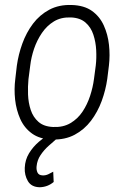

<svg xmlns="http://www.w3.org/2000/svg" viewBox="-20 -559 516 784"><path d="M42.5 -236.8 48.8 -291Q55.2 -336.9 71.3 -381.3Q87.4 -425.8 114.7 -462.2Q142.1 -498.5 181.6 -519.5Q221.2 -540.5 272.9 -538.6Q323.7 -537.1 355.5 -514.4Q387.2 -491.7 403.8 -455.1Q420.4 -418.5 425 -376Q429.7 -333.5 424.8 -291.5L418 -236.8Q411.6 -191.4 395.3 -146.7Q378.9 -102.1 351.6 -65.9Q324.2 -29.8 284.9 -8.8Q245.6 12.2 192.9 10.7Q142.6 9.3 110.8 -13.7Q79.1 -36.6 62.7 -73.2Q46.4 -109.9 41.7 -152.3Q37.1 -194.8 42.5 -236.8ZM103.5 -291.5 96.2 -235.4Q93.3 -206.5 94.5 -173.1Q95.7 -139.6 105.5 -110.1Q115.2 -80.6 137.2 -61.3Q159.2 -42 196.8 -40.5Q237.8 -38.6 267.6 -56.2Q297.4 -73.7 316.9 -103Q336.4 -132.3 347.9 -167.5Q359.4 -202.6 363.8 -236.8L371.1 -292Q374.5 -321.3 372.8 -354.2Q371.1 -387.2 361.3 -417.2Q351.6 -447.3 329.3 -466.8Q307.1 -486.3 269.5 -487.8Q229.5 -489.3 200.4 -471.7Q171.4 -454.1 151.1 -424.3Q130.9 -394.5 119.1 -359.9Q107.4 -325.2 103.5 -291.5ZM189 -17.1 215.8 3.9Q198.2 19 179 36.1Q159.7 53.2 145.8 74Q131.8 94.7 129.4 120.1Q127.9 134.3 133.1 145.5Q138.2 156.7 154.3 157.2Q166 157.7 177 152.6Q188 147.5 197.3 142.1L199.2 184.1Q187 194.3 172.9 199.7Q158.7 205.1 142.6 205.6Q108.4 205.1 94 180.7Q79.6 156.2 81.1 126Q82.5 93.3 98.6 66.9Q114.7 40.5 139.2 19.5Q163.6 -1.5 189 -17.1Z"/></svg>

Font: Roboto Condensed Light
Style: Italic
Weight: 300
Italic angle: -12°
Designer: Christian Robertson
Foundry: Google
Version: Version 3.0; 2020